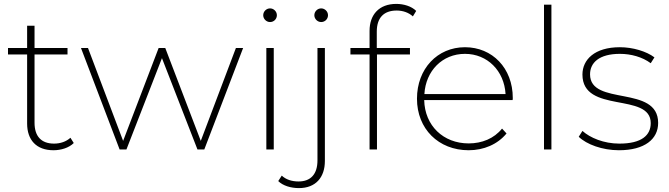

<svg xmlns="http://www.w3.org/2000/svg" viewBox="-20 -766 3428 984"><path d="M326 -520H157V-634H119V-520H21V-487H119V-133C119 -49 166 4 254 4C292 4 333 -8 358 -33L341 -60C319 -40 289 -30 257 -30C191 -30 157 -68 157 -137V-487H326Z M810 -468 992 0H1027L1226 -520H1189L1009 -44L827 -520H793L611 -44L431 -520H395L593 0H628Z M1383 0V-520H1345V0ZM1364 -653C1384 -653 1399 -669 1399 -688C1399 -707 1383 -723 1364 -723C1345 -723 1329 -707 1329 -688C1329 -669 1345 -653 1364 -653Z M1512 198C1598 198 1645 143 1645 59V-520H1607V56C1607 126 1573 164 1510 164C1475 164 1445 154 1424 134L1406 162C1430 186 1471 198 1512 198ZM1626 -653C1646 -653 1661 -669 1661 -688C1661 -707 1645 -723 1626 -723C1607 -723 1591 -707 1591 -688C1591 -669 1607 -653 1626 -653Z M2081 -520H1911V-604C1911 -674 1946 -712 2013 -712C2044 -712 2074 -702 2096 -682L2113 -710C2089 -734 2049 -746 2011 -746C1923 -746 1874 -691 1874 -608V-520H1776V-487H1874V0H1912V-487H2081Z M2155 -284C2162 -403 2247 -490 2363 -490C2478 -490 2564 -403 2571 -284ZM2382 4C2459 4 2530 -26 2576 -82L2553 -107C2512 -56 2450 -31 2382 -31C2252 -31 2157 -122 2154 -253H2607C2608 -257 2608 -260 2608 -264C2608 -417 2503 -524 2363 -524C2222 -524 2117 -414 2117 -260C2117 -106 2227 4 2382 4Z M2806 0V-742H2768V0Z M3152 4C3284 4 3353 -53 3353 -136C3353 -333 3004 -220 3004 -385C3004 -444 3050 -490 3157 -490C3214 -490 3272 -474 3315 -442L3334 -472C3293 -503 3223 -524 3157 -524C3027 -524 2965 -460 2965 -384C2965 -181 3315 -295 3315 -135C3315 -73 3269 -30 3154 -30C3074 -30 3004 -60 2965 -95L2946 -65C2986 -26 3067 4 3152 4Z"/></svg>

Font: Montserrat-Alt1 ExtLt
Style: Regular
Weight: 200
Designer: Differentunic
Foundry: Differentunic
Version: Version 7.222